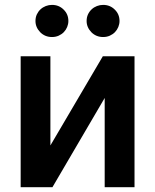

<svg xmlns="http://www.w3.org/2000/svg" viewBox="-20 -780 646 800"><path d="M540.5 0H416.2V-371.8L198.5 0H66.1V-545.5H190V-174L408.4 -545.5H540.5ZM196.7 -625.7Q167.6 -625.7 147.7 -645.6Q127.8 -666.2 127.8 -692.5Q127.8 -707.7 133.5 -720Q139.2 -732.2 148.8 -741.1Q158.4 -750 170.8 -754.8Q183.2 -759.6 196.7 -759.6Q225.5 -759.6 245 -740.1Q264.9 -720.9 264.9 -692.5Q264.9 -679.7 259.9 -667.6Q255 -655.5 246.1 -646.3Q237.2 -637.1 224.6 -631.4Q212 -625.7 196.7 -625.7ZM409.8 -625.7Q380.7 -625.7 360.8 -645.6Q340.9 -666.2 340.9 -692.5Q340.9 -707.7 346.6 -720Q352.3 -732.2 361.9 -741.1Q371.4 -750 383.9 -754.8Q396.3 -759.6 409.8 -759.6Q438.6 -759.6 458.1 -740.1Q478 -720.9 478 -692.5Q478 -679.7 473 -667.6Q468 -655.5 459.2 -646.3Q450.3 -637.1 437.7 -631.4Q425.1 -625.7 409.8 -625.7Z"/></svg>

Font: Linik Sans SemiBold
Style: Regular
Weight: 600
Designer: Fonts by Rasmus Andersson / Changes by Cristiano Sobral with parts from Marc Monis
Foundry: rsms
Version: Version 3.020; ttfautohint (v1.6)